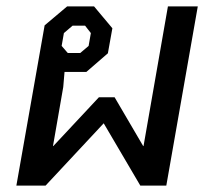

<svg xmlns="http://www.w3.org/2000/svg" viewBox="-20 -578 657 598"><path d="M119 -499 189 -558H273L330 -490L316 -412L249 -354H181L177 -307L145 -123H146L288 -275H337L426 -123H427L503 -558H596L498 0H417L303 -194L122 0H31ZM230 -413 256 -435 263 -475 245 -498H206L179 -475L172 -435L191 -413Z"/></svg>

Font: Chakra Petch Medium
Style: Italic
Weight: 500
Italic angle: -10°
Designer: Katatrad Aksorn Co.,Ltd.
Foundry: Cadson Demak Co.,Ltd.
Version: Version 1.000; ttfautohint (v1.6)